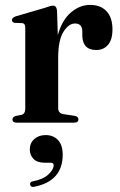

<svg xmlns="http://www.w3.org/2000/svg" viewBox="-20 -488 478 764"><path d="M207 -445 210 -348Q226.5 -408 262 -438.2Q297.5 -468.5 338 -468.5Q380.5 -468.5 404 -443.2Q427.5 -418 427.5 -371Q427.5 -329.5 409.5 -309.2Q391.5 -289 363.5 -289Q308.5 -289 307.5 -346.5V-363.5Q307 -394.5 278.5 -394.5Q253 -394.5 232.2 -361Q211.5 -327.5 211.5 -258V-58Q211.5 -37.5 231.5 -34L277.5 -27Q292 -24 292 -13Q292 0 274.5 0H46.5Q29.5 0 29.5 -13Q29.5 -22 42.5 -26.5L65.5 -31Q80.5 -35 80.5 -55.5V-378.5Q80.5 -394.5 68.5 -396L38.5 -397Q27.5 -399 27.5 -408.5Q27.5 -417.5 42.5 -423L157.5 -456.5Q172.5 -462 179.8 -463.8Q187 -465.5 191.5 -465.5Q205 -465.5 207 -445ZM158.5 159.5Q127.5 159.5 113 144Q98.5 128.5 98.5 107Q98.5 81.5 116.2 65.5Q134 49.5 161.5 49.5Q192 49.5 210.8 69.2Q229.5 89 229.5 127.5Q229.5 232 117.5 255Q103 258.5 100 247.5Q97 236.5 110.5 233.5Q151.5 226 172.5 206.2Q193.5 186.5 193.5 169.5Q193.5 159.5 182 159.5Z"/></svg>

Font: Fraunces 72pt S000 SemiBold
Style: Regular
Weight: 600
Version: Version 1.000; ttfautohint (v1.8.3)